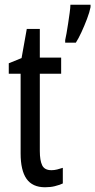

<svg xmlns="http://www.w3.org/2000/svg" viewBox="-20 -780 402 810"><path d="M197 -62Q209 -62 221 -65Q233 -68 245 -72V-6Q229 1 211 5.5Q193 10 170 10Q117 10 92 -25.5Q67 -61 67 -133V-469H17V-513L71 -535L93 -658H148V-537H238V-469H148V-143Q148 -103 158 -82.5Q168 -62 197 -62ZM362 -750Q358 -729 347 -700Q336 -671 323.5 -644Q311 -617 300 -600H255V-611Q257 -619 260.5 -638.5Q264 -658 267.5 -681.5Q271 -705 274 -726.5Q277 -748 277 -760H362Z"/></svg>

Font: Noto Sans Malayalam ExtraCondensed
Style: Regular
Weight: 400
Width: 2
Designer: Jelle Bosma - Monotype Design Team
Foundry: Monotype Imaging Inc.
Version: Version 2.104; ttfautohint (v1.8.4.7-5d5b)